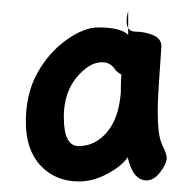

<svg xmlns="http://www.w3.org/2000/svg" viewBox="-20 -806 360 364"><path d="M129 -529Q160 -529 182.5 -555Q205 -581 209 -630Q209 -650 210 -665Q205 -667 199 -673Q190 -688 174 -688Q156 -688 140 -674Q101 -642 101 -584Q101 -529 129 -529ZM130 -462Q85 -462 57 -492Q29 -522 29 -575Q29 -628 50.5 -667Q72 -706 105.5 -730Q139 -754 166 -754Q209 -754 223 -740V-753Q227 -746 237 -746Q254 -746 270 -739.5Q286 -733 286 -718Q279 -623 279 -598Q279 -572 281 -556Q283 -540 289.5 -527Q296 -514 296 -506Q296 -496 284 -480Q272 -464 258 -464Q232 -464 222 -508Q212 -492 184.5 -477Q157 -462 130 -462ZM223 -753V-786Q220 -774 220 -766Q220 -758 223 -753Z"/></svg>

Font: LXGW WenKai Lite Medium
Style: Regular
Weight: 500
Designer: LXGW / Fontworks Inc.
Foundry: LXGW / Fontworks Inc.
Version: Version 1.511; March 25, 2025